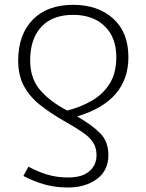

<svg xmlns="http://www.w3.org/2000/svg" viewBox="-20 -561 621 814"><path d="M267.6 233.9Q215.8 233.9 170.4 221.4Q125 209 79.1 185.1L100.6 145.5Q142.1 168 182.1 179.7Q222.2 191.4 269 191.4Q328.6 191.4 358.9 165Q389.2 138.7 389.2 96.7Q389.2 64.9 374.3 42.2Q359.4 19.5 328.6 -1.2Q297.9 -22 250.5 -48.8Q194.8 -80.6 151.1 -115Q107.4 -149.4 82.3 -194.8Q57.1 -240.2 57.1 -304.2Q57.1 -413.6 118.4 -477.1Q179.7 -540.5 290 -540.5Q395.5 -540.5 460 -482.2Q524.4 -423.8 524.4 -318.8Q524.4 -132.3 307.1 -67.4Q370.6 -30.8 405 4.2Q439.5 39.1 439.5 97.2Q439.5 161.6 390.9 197.8Q342.3 233.9 267.6 233.9ZM265.1 -92.3Q324.2 -107.4 371.3 -135.3Q418.5 -163.1 445.8 -207.8Q473.1 -252.4 473.1 -319.3Q473.1 -402.3 423.6 -450.2Q374 -498 290 -498Q202.6 -498 155.3 -447.3Q107.9 -396.5 107.9 -304.7Q107.9 -228 150.6 -178.7Q193.4 -129.4 265.1 -92.3Z"/></svg>

Font: Open Sans Light
Style: Regular
Weight: 300
Designer: Monotype Design Team
Foundry: Monotype Imaging Inc.
Version: Version 3.000; ttfautohint (v1.8.4)